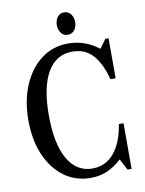

<svg xmlns="http://www.w3.org/2000/svg" viewBox="-102 -1022 830 1102"><g transform="rotate(-10 313.0 -471.0)"><path d="M337 10.5Q249 10.5 182.2 -38.5Q115.5 -87.5 78 -174.5Q40.5 -261.5 40.5 -376Q40.5 -492 78.8 -581.2Q117 -670.5 184.5 -721.2Q252 -772 339.5 -772Q439.5 -772 517 -711H520L557 -761.5H575.5V-528H545.5Q531.5 -579.5 512.5 -618Q484 -673 446.2 -697.5Q408.5 -722 357 -722Q262 -722 211.5 -635.5Q161 -549 161 -384.5Q161 -219.5 211.8 -130.2Q262.5 -41 356 -41Q454 -41 507.5 -137.5Q537 -190.5 548 -266H575.5V0H552L517.5 -65Q474 -25.5 430.5 -7.5Q387 10.5 337 10.5ZM349 -821.5Q324 -821.5 310 -841Q296 -860.5 296 -886Q296 -913.5 310 -932.8Q324 -952 349 -952Q374 -952 388.5 -932.8Q403 -913.5 403 -886Q403 -860.5 388.8 -841Q374.5 -821.5 349 -821.5Z"/></g></svg>

Font: Libre Caslon Condensed Medium
Style: Regular
Weight: 500
Designer: Pablo Impallari, Rodrigo Fuenzalida, Katja Schimmel, Ertekin Erdin
Foundry: Pablo Impallari, Rodrigo Fuenzalida
Version: Version 2.000; ttfautohint (v1.8.4.7-5d5b);gftools[0.9.33]